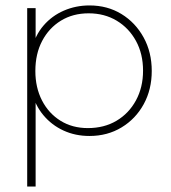

<svg xmlns="http://www.w3.org/2000/svg" viewBox="-20 -490 629 706"><path d="M309 10Q257 10 213.5 -10Q170 -30 139.5 -66.5Q109 -103 97 -152V-309Q109 -360 140 -396Q171 -432 215 -451Q259 -470 309 -470Q375 -470 426.5 -438.5Q478 -407 508 -352.5Q538 -298 538 -229Q538 -161 508.5 -107Q479 -53 427 -21.5Q375 10 309 10ZM303 -19Q363 -19 408.5 -46Q454 -73 480 -121Q506 -169 506 -230Q506 -292 480 -339.5Q454 -387 409 -414Q364 -441 306 -441Q248 -441 204 -414Q160 -387 135 -339.5Q110 -292 110 -229Q110 -168 134.5 -120.5Q159 -73 202.5 -46Q246 -19 303 -19ZM80 196V-460H111V-348L101 -237L111 -123V196Z"/></svg>

Font: Outfit Thin
Style: Regular
Weight: 100
Designer: Rodrigo Fuenzalida
Foundry: fragTYPE
Version: Version 1.000